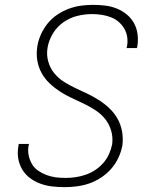

<svg xmlns="http://www.w3.org/2000/svg" viewBox="-20 -763 640 791"><path d="M246 8Q220 8 194.5 5Q169 2 146 -6.5Q123 -15 103.5 -29.5Q84 -44 71.5 -65Q59 -86 55 -111Q51 -136 56 -162L57 -170H100Q100 -169 99 -167Q98 -165 98 -164Q94 -143 98 -123.5Q102 -104 111.5 -87.5Q121 -71 137 -60Q153 -49 171.5 -42Q190 -35 209.5 -32.5Q229 -30 250 -30Q270 -30 291 -33Q312 -36 332.5 -43Q353 -50 371.5 -62Q390 -74 405 -91Q420 -108 429 -128Q438 -148 442 -168Q446 -197 438 -224.5Q430 -252 413 -273Q396 -294 373 -309Q350 -324 325 -336Q300 -348 275 -359.5Q250 -371 227 -386Q204 -401 184 -420Q164 -439 151 -463Q138 -487 133.5 -515Q129 -543 134 -573Q138 -598 149 -622Q160 -646 176.5 -666.5Q193 -687 216 -702.5Q239 -718 263.5 -727Q288 -736 313 -739.5Q338 -743 363 -743Q388 -743 413 -740Q438 -737 460.5 -728Q483 -719 501.5 -704Q520 -689 531.5 -668.5Q543 -648 546.5 -623.5Q550 -599 546 -573L544 -565H501Q501 -566 502 -568Q503 -570 503 -571Q507 -591 504 -610.5Q501 -630 491.5 -646Q482 -662 467.5 -674Q453 -686 435.5 -692.5Q418 -699 398.5 -702Q379 -705 359 -705Q329 -705 298.5 -697.5Q268 -690 241.5 -671.5Q215 -653 198 -625Q181 -597 176 -567Q171 -538 178.5 -510.5Q186 -483 203 -462Q220 -441 243.5 -426Q267 -411 292 -399.5Q317 -388 342 -376Q367 -364 390 -349Q413 -334 432.5 -315Q452 -296 465 -272.5Q478 -249 483 -220.5Q488 -192 484 -163Q479 -137 467.5 -112.5Q456 -88 438 -67.5Q420 -47 396.5 -31.5Q373 -16 348.5 -7.5Q324 1 298 4.5Q272 8 246 8Z"/></svg>

Font: Iosevka Aile Extralight
Style: Italic
Weight: 200
Italic angle: -9°
Designer: Belleve Invis
Foundry: Belleve Invis
Version: Version 31.1.0; ttfautohint (v1.8.4)